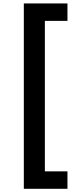

<svg xmlns="http://www.w3.org/2000/svg" viewBox="-20 -957 455 1145"><path d="M122.1 -936.5H382.3V-832.5H247.6V64.9H382.3V168.9H122.1Z"/></svg>

Font: Krona One
Style: Regular
Weight: 400
Version: Version 1.003